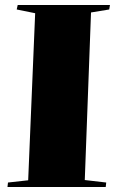

<svg xmlns="http://www.w3.org/2000/svg" viewBox="-20 -750 471 770"><path d="M121 -697 47 -712 51 -730H421L418 -712L345 -700L320 -28L406 -18L404 0H10L12 -18L93 -27Z"/></svg>

Font: Literata 72pt Black
Style: Italic
Weight: 900
Italic angle: -2°
Designer: Latin by Veronika Burian and Jose Scaglione. Greek by Irene Vlachou. Cyrillic by Vera Evstafieva
Foundry: TypeTogether
Version: Version 3.002